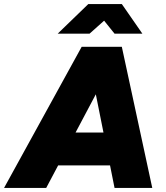

<svg xmlns="http://www.w3.org/2000/svg" viewBox="-55 -932 824 952"><path d="M-35 0 350 -700H545L174 0ZM513 0 373 -700H549L700 0ZM112 -112 139 -275H623L596 -112ZM231 -765 383 -912H548V-907L389 -765ZM513 -765 399 -907V-912H549L651 -765Z"/></svg>

Font: Figtree Black
Style: Italic
Weight: 900
Italic angle: -9.5°
Foundry: Erik Kennedy
Version: Version 2.001;gftools[0.9.30]